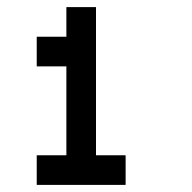

<svg xmlns="http://www.w3.org/2000/svg" viewBox="-20 -1020 540 540"><path d="M83.3 -916.7H166.7V-1000H250V-583.3H333.3V-500H83.3V-583.3H166.7V-833.3H83.3Z"/></svg>

Font: GalmuriMono11 Regular
Style: Regular
Weight: 400
Designer: Lee Minseo (quiple)
Version: Version 2.399;hotconv 1.1.1;makeotfexe 2.6.0 DEVELOPMENT